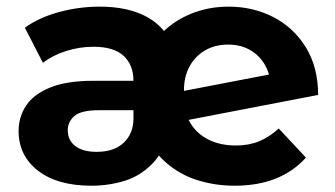

<svg xmlns="http://www.w3.org/2000/svg" viewBox="-20 -566 1035 593"><path d="M262.8 7.6Q157 7.6 97.2 -39Q37.5 -85.6 37.5 -160.8Q37.5 -205.3 60.9 -240.2Q84.2 -275.1 135.2 -295.8Q186.2 -316.5 268.2 -316.5H408.2V-225.6H285.5Q230.4 -225.6 209.8 -207.7Q189.3 -189.8 189.3 -163.9Q189.3 -132.7 212.7 -114.9Q236 -97 278.5 -97Q332.6 -97 362.4 -125.5Q392.2 -153.9 392.2 -200.6V-316.1Q392.2 -365.5 361.8 -393.5Q331.5 -421.6 268.6 -421.6Q225.4 -421.6 183.7 -408.3Q142 -395 112.6 -371.9L56.8 -480.5Q101.2 -512.3 162.7 -528.9Q224.2 -545.5 288 -545.5Q375.2 -545.5 433.3 -514Q491.4 -482.5 515.1 -419.6L447.6 -422.6Q483.2 -479.9 546.4 -512.7Q609.6 -545.5 686 -545.5Q761 -545.5 823.7 -513.5Q886.3 -481.5 924.2 -420.5Q962.1 -359.6 962.7 -272.8L526.2 -188.8L524.4 -280.7L868.5 -346.9L815.8 -292.9Q816.4 -332.2 799.8 -362.8Q783.2 -393.5 753.5 -410.9Q723.9 -428.3 684.2 -428.3Q644.9 -428.3 614.3 -410.9Q583.6 -393.5 565.9 -361.7Q548.2 -330 548.2 -287.1V-262.8Q548.2 -218.7 568.2 -185.6Q588.2 -152.4 624.6 -134.5Q660.9 -116.6 708.8 -116.6Q748.6 -116.6 780.2 -129.6Q811.7 -142.6 840.9 -169.2L924.9 -79.2Q846.7 7.6 704.6 7.6Q644.8 7.6 589.9 -9.5Q535 -26.6 491.5 -64.9Q448 -103.3 422.3 -165.3L504.1 -164.7Q487.2 -97.8 450.1 -60Q413 -22.2 364.2 -7.3Q315.3 7.6 262.8 7.6Z"/></svg>

Font: Montserrat Alternates Thin
Style: Regular
Weight: 100
Designer: Julieta Ulanovsky
Foundry: Julieta Ulanovsky
Version: Version 9.000